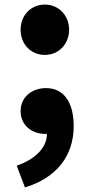

<svg xmlns="http://www.w3.org/2000/svg" viewBox="-20 -592 391 839"><path d="M176 -352C237 -352 282 -400 282 -462C282 -524 237 -572 176 -572C114 -572 70 -524 70 -462C70 -400 114 -352 176 -352ZM89 227C228 185 302 88 302 -41C302 -145 259 -207 181 -207C119 -207 70 -167 70 -107C70 -43 121 -7 176 -7H185C186 48 140 102 53 132Z"/></svg>

Font: Noto Sans JP Black
Style: Regular
Weight: 900
Designer: Ryoko NISHIZUKA  (kana, bopomofo & ideographs); Paul D. Hunt (Latin, Greek & Cyrillic); Sandoll Communications , Soo-you
Foundry: Adobe
Version: Version 2.002;hotconv 1.0.116;makeotfexe 2.5.65601